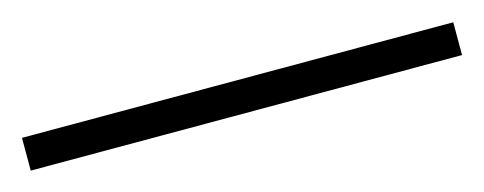

<svg xmlns="http://www.w3.org/2000/svg" viewBox="-21 -38 542 215"><g transform="rotate(-15 250.0 70.0)"><path d="M0 89V51H500V89Z"/></g></svg>

Font: MuseoModerno Thin ExtraLight
Style: Regular
Weight: 250
Version: Version 1.002